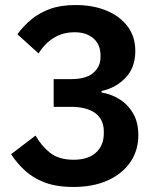

<svg xmlns="http://www.w3.org/2000/svg" viewBox="-20 -730 640 762"><path d="M193 -416H262Q322 -416 350.5 -441Q379 -466 379 -503V-510Q379 -553 351 -577.5Q323 -602 276 -602Q230 -602 194 -580Q158 -558 133 -518L49 -594Q73 -627 104.5 -653Q136 -679 178.5 -694.5Q221 -710 280 -710Q350 -710 403.5 -687.5Q457 -665 487 -624.5Q517 -584 517 -528Q517 -461 477.5 -420.5Q438 -380 383 -369V-363Q424 -356 457 -334.5Q490 -313 509.5 -278Q529 -243 529 -193Q529 -132 496.5 -85.5Q464 -39 406.5 -13.5Q349 12 272 12Q204 12 157 -6Q110 -24 78 -54Q46 -84 24 -118L121 -192Q145 -150 179.5 -123Q214 -96 272 -96Q330 -96 361 -124.5Q392 -153 392 -201V-208Q392 -256 358 -281Q324 -306 262 -306H193Z"/></svg>

Font: IBM Plex Sans SemiBold
Style: Regular
Weight: 600
Designer: Mike Abbink, Paul van der Laan, Pieter van Rosmalen
Foundry: Bold Monday
Version: Version 3.201